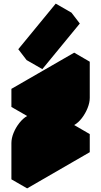

<svg xmlns="http://www.w3.org/2000/svg" viewBox="-20 -991 560 1061"><path d="M130 -150Q130 -177 142 -206.5Q154 -236 174 -261.5Q194 -287 217 -300L390 -400V-500L130 -350V-450L476 -650V-450Q476 -424 464 -394Q452 -364 432.5 -338.5Q413 -313 390 -300L217 -200V-100L476 -250V-150L130 50ZM168 -669 375 -921 421 -861 214 -609ZM390 -500V-400L303 -450V-550ZM476 -250 217 -100 130 -150 390 -300ZM390 -400 217 -300Q194 -287 174 -261.5Q154 -236 142 -206.5Q130 -177 130 -150V50L43 0V-200Q43 -227 55 -256.5Q67 -286 87 -311.5Q107 -337 130 -350L303 -450ZM476 -650 130 -450 43 -500 390 -700ZM130 -450V-350L43 -400V-500ZM375 -921 168 -669 81 -719 288 -971ZM168 -669 214 -609 127 -659 81 -719Z"/></svg>

Font: Nabla
Style: Regular
Weight: 400
Designer: Arthur Reinders Folmer
Foundry: Typearture
Version: Version 1.002